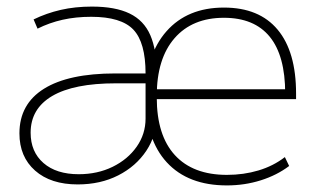

<svg xmlns="http://www.w3.org/2000/svg" viewBox="-20 -550 965 583"><path d="M219 -21Q276 -21 322 -43.5Q368 -66 395 -104.5Q422 -143 422 -190V-297H332Q204 -297 138.5 -258.5Q73 -220 73 -147Q73 -89 112 -55Q151 -21 219 -21ZM216 10Q134 10 86.5 -32Q39 -74 39 -145Q39 -234 113.5 -280.5Q188 -327 330 -327H422Q422 -421 385 -460Q348 -499 257 -499Q210 -499 170 -490Q130 -481 94 -463L82 -491Q121 -510 164.5 -520Q208 -530 259 -530Q330 -530 373.5 -509Q417 -488 436.5 -443Q456 -398 456 -325V-200Q456 -140 424.5 -92.5Q393 -45 339 -17.5Q285 10 216 10ZM669 13Q551 13 486.5 -57Q422 -127 422 -257Q422 -383 485.5 -455Q549 -527 660 -527Q767 -527 823 -460Q879 -393 879 -266Q879 -260 879 -256.5Q879 -253 879 -249H440V-279H857L846 -266Q846 -381 799 -438.5Q752 -496 660 -496Q564 -496 510 -434Q456 -372 456 -259V-254Q456 -139 511 -79Q566 -19 669 -19Q720 -19 765 -32.5Q810 -46 845 -73L858 -46Q821 -18 772 -2.5Q723 13 669 13Z"/></svg>

Font: M PLUS 2 ExtraLight
Style: Regular
Weight: 250
Designer: Coji Morishita
Foundry: UNDERFOREST DESIGN
Version: Version 1.001